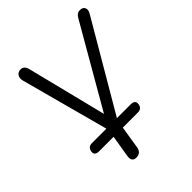

<svg xmlns="http://www.w3.org/2000/svg" viewBox="-192 -604 902 902"><g transform="rotate(-45 259.0 -153.0)"><path d="M189 186Q158 186 164 149L182 41H86Q55 41 59 15Q64 -10 89 -10H185L68 -445Q62 -465 70.5 -478.5Q79 -492 97 -492Q120 -492 127 -463L226 -67L458 -469Q470 -492 491 -492Q510 -492 516 -478.5Q522 -465 511 -447L255 -10H346Q377 -10 373 16Q369 41 343 41H243L225 154Q219 186 189 186Z"/></g></svg>

Font: Nunito Light
Style: Italic
Weight: 300
Italic angle: -9°
Designer: Vernon Adams
Foundry: Vernon Adams
Version: Version 3.601; ttfautohint (v1.8.2.53-6de2)